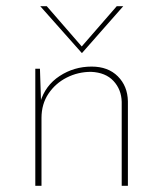

<svg xmlns="http://www.w3.org/2000/svg" viewBox="-20 -600 527 620"><path d="M109 -378 113 -256 110 -270Q126 -324 172.5 -354.5Q219 -385 276 -385Q329 -385 360.5 -353.5Q392 -322 393 -273V0H373V-271Q372 -311 346.5 -338.5Q321 -366 274 -368Q232 -368 195.5 -349.5Q159 -331 136.5 -297.5Q114 -264 114 -219V0H94V-378ZM131 -580 250 -443 237 -442 357 -580H378L245 -429H244L110 -580Z"/></svg>

Font: Josefin Sans Thin Thin
Style: Regular
Weight: 250
Version: Version 2.001